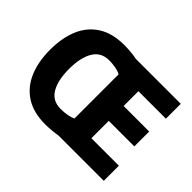

<svg xmlns="http://www.w3.org/2000/svg" viewBox="-147 -987 1259 1259"><g transform="rotate(45 483.0 -357.5)"><path d="M379 -725Q406 -725 439.5 -722Q473 -719 495 -714H912V-576H657V-439H894V-301H657V-140H912V0H492Q471 4 437.5 7Q404 10 378 10Q269 10 197.5 -36Q126 -82 90.5 -165Q55 -248 55 -359Q55 -470 90 -552Q125 -634 197 -679.5Q269 -725 379 -725ZM379 -584Q304 -584 268 -523.5Q232 -463 232 -358Q232 -253 267.5 -193Q303 -133 378 -133Q408 -133 438 -138Q468 -143 487 -153V-562Q469 -573 439 -578.5Q409 -584 379 -584Z"/></g></svg>

Font: Noto Sans Sinhala UI ExtraBold
Style: Regular
Weight: 800
Designer: Jelle Bosma - Monotype Design Team
Foundry: Monotype Imaging Inc.
Version: Version 2.006; ttfautohint (v1.8.4.7-5d5b)